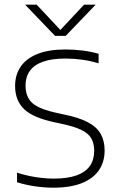

<svg xmlns="http://www.w3.org/2000/svg" viewBox="-20 -820 528 846"><path d="M215 7Q177 7 135 1Q93 -5 55 -17V-59Q83.5 -50 111.5 -44.2Q139.5 -38.5 166 -35.8Q192.5 -33 216 -33Q277.5 -33 317.2 -47.2Q357 -61.5 376 -88.8Q395 -116 395 -155.5Q395 -188.5 381.8 -211Q368.5 -233.5 336.5 -248.5Q304.5 -263.5 249.5 -275L224 -280.5Q128 -300 87.2 -338.2Q46.5 -376.5 46.5 -441.5Q46.5 -489.5 70.5 -525.5Q94.5 -561.5 144 -581.8Q193.5 -602 269 -602Q307 -602 344.5 -597.2Q382 -592.5 414.5 -583V-541Q378 -552 341.5 -557Q305 -562 268.5 -562Q208 -562 169 -548Q130 -534 111.2 -507.2Q92.5 -480.5 92.5 -443.5Q92.5 -392.5 123 -365.5Q153.5 -338.5 234.5 -321.5L259.5 -316Q327 -302.5 366.5 -281.8Q406 -261 423.5 -230.2Q441 -199.5 441 -157Q441 -106.5 415.8 -69.8Q390.5 -33 340.2 -13Q290 7 215 7ZM222.5 -662 90.5 -799.5H141.5L254.5 -679H237.5L350.5 -799.5H401.5L269.5 -662Z"/></svg>

Font: Encode Sans SC SemiExpanded ExtraLight
Style: Regular
Weight: 250
Width: 6
Designer: Multiple Designers
Foundry: Impallari Type
Version: Version 3.002